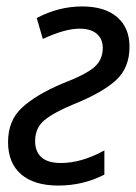

<svg xmlns="http://www.w3.org/2000/svg" viewBox="-20 -566 423 596"><path d="M5 -125Q5 -192 48.5 -232Q92 -272 172 -306Q245 -334 272 -357Q299 -380 299 -417Q299 -445 280.5 -461Q262 -477 227 -477Q181 -477 113 -445L94 -510Q162 -546 235 -546Q305 -546 343.5 -513Q382 -480 382 -421Q382 -355 339.5 -316.5Q297 -278 210 -243Q147 -217 118 -193Q89 -169 89 -128Q89 -95 109 -77.5Q129 -60 169 -60Q233 -60 304 -99V-24Q238 10 161 10Q86 10 45.5 -25Q5 -60 5 -125Z"/></svg>

Font: Noto Sans UI Narrow
Style: Italic
Weight: 400
Width: 4
Italic angle: -12°
Designer: Monotype Design Team
Foundry: Monotype Imaging Inc.
Version: Version 1.001